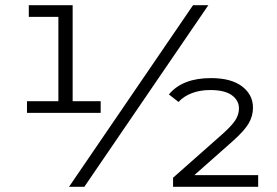

<svg xmlns="http://www.w3.org/2000/svg" viewBox="-20 -720 1069 740"><path d="M368 -330V-285H84V-330H205V-655H91V-700H260V-330ZM724 -700H783L305 0H246ZM975 -45V0H647V-35L837 -203Q874 -236 887.5 -257.5Q901 -279 901 -302Q901 -333 873.5 -353Q846 -373 790 -373Q751 -373 719.5 -361Q688 -349 668 -327L631 -356Q683 -419 793 -419Q871 -419 913 -387Q955 -355 955 -305Q955 -273 938.5 -244.5Q922 -216 877 -176L729 -45Z"/></svg>

Font: Montserrat-Regular
Style: Regular
Weight: 400
Version: Version 7.200